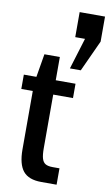

<svg xmlns="http://www.w3.org/2000/svg" viewBox="-106 -1037 618 1088"><g transform="rotate(10 203.5 -493.0)"><path d="M76.7 -163.6V-499.5H10.7V-582H83L105.5 -715.8H194.3V-582H308.1V-499.5H194.3V-190.9Q194.3 -152.8 200.4 -132.1Q206.5 -111.3 220.9 -102.8Q235.4 -94.2 262.7 -94.2H301.8V0H213.4Q140.6 0 108.6 -39.3Q76.7 -78.6 76.7 -163.6ZM316.9 -841.8H260.7V-985.8H406.7V-841.8L324.2 -662.1H261.7Z"/></g></svg>

Font: Decalotype Medium
Style: Regular
Weight: 500
Designer: Alfredo Marco Pradil
Foundry: Alfredo Marco Pradil
Version: Version 1.0